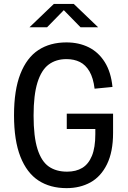

<svg xmlns="http://www.w3.org/2000/svg" viewBox="-20 -961 660 993"><path d="M564.8 -373.2V-273.8Q564.8 -175.7 533.4 -111.7Q502 -47.7 448 -17.8Q394 12 324.2 12Q239.5 12 179.1 -27.3Q118.7 -66.7 85.6 -150.5Q52.5 -234.3 52.5 -364.7Q52.5 -495 85.4 -578.8Q118.3 -662.7 178.6 -702.2Q238.8 -741.7 323.5 -741.7Q387.8 -741.7 438.7 -716.5Q489.5 -691.3 521.8 -639.8Q554.2 -588.3 561.7 -511.3L469.2 -502.3Q462.5 -557.7 442.8 -591.6Q423 -625.5 393.1 -640.4Q363.2 -655.3 323.7 -655.3Q269.5 -655.3 231.8 -627.2Q194.2 -599.2 173.9 -534.8Q153.7 -470.3 153.7 -363.3Q153.7 -253.8 173.9 -190.1Q194.2 -126.3 232.2 -99.8Q270.2 -73.2 327 -73.2Q373.2 -73.2 405.5 -92.7Q437.8 -112.2 455.4 -155Q473 -197.8 473 -266.8V-322.8L509.2 -293.7H325.3V-373.2ZM258.5 -940.7H361.5L487.5 -820H396.5L296.7 -922H323.3L223.5 -820H132.5Z"/></svg>

Font: Monaspace Neon Var
Style: Regular
Weight: 400
Designer: Riley Cran and the Lettermatic Team
Version: Version 1.000 (Monaspace Neon Var)